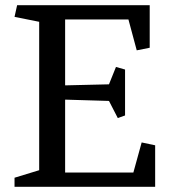

<svg xmlns="http://www.w3.org/2000/svg" viewBox="-20 -720 651 740"><path d="M526 -171 578 -160V0H36V-35L131 -64V-636L36 -655L46 -700H557V-536L507 -526L475 -645H231V-391L400 -395L427 -462L462 -452V-275L434 -265L400 -331L231 -336V-55H494Z"/></svg>

Font: Brawler
Style: Regular
Weight: 400
Designer: Oleg Frolov, Haley Fiege
Foundry: Oleg Frolov, Haley Fiege
Version: Version 1.101; ttfautohint (v1.8.3)